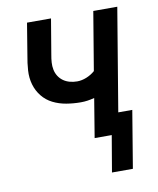

<svg xmlns="http://www.w3.org/2000/svg" viewBox="-78 -581 656 796"><g transform="rotate(-10 250.0 -183.5)"><path d="M329 153 355 0H283L310 -164Q295 -160 281 -158Q267 -156 253 -156Q222 -156 192 -161Q162 -166 136 -179Q110 -192 92 -214.5Q74 -237 66 -265Q58 -293 60 -324Q62 -355 68 -386L90 -520H191L166 -371Q163 -355 162 -339.5Q161 -324 164 -309Q167 -294 175 -281.5Q183 -269 195 -260.5Q207 -252 222 -248Q237 -244 253 -244Q272 -244 292 -252Q312 -260 328 -274L369 -520H470L398 -88H457L417 153Z"/></g></svg>

Font: Iosevka Term Curly Semibold
Style: Italic
Weight: 600
Italic angle: -9°
Designer: Belleve Invis
Foundry: Belleve Invis
Version: Version 32.3.0